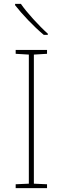

<svg xmlns="http://www.w3.org/2000/svg" viewBox="-20 -972 323 992"><path d="M88 -952H58V-945C93 -900 153 -836 206 -792H227V-798C182 -838 117 -909 88 -952ZM223 0V-20L155 -23V-690L223 -694V-714H61V-694L129 -690V-23L61 -20V0Z"/></svg>

Font: Noto Sans Devanagari UI Thin
Style: Regular
Weight: 100
Designer: Jelle Bosma - Monotype Design Team
Foundry: Monotype Imaging Inc.
Version: Version 2.004